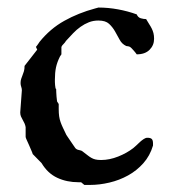

<svg xmlns="http://www.w3.org/2000/svg" viewBox="-20 -495 469 519"><path d="M191.9 -2.4Q160.6 -2.4 134.8 -14.4Q108.9 -26.4 92.3 -54.2L68.4 -78.6Q67.9 -81.1 64.9 -87.9Q62 -94.7 58.6 -102.5Q55.2 -110.4 52.2 -116.7Q49.3 -123 49.3 -125V-151.4Q48.3 -157.2 46.1 -161.9Q43.9 -166.5 41.3 -171.1Q38.6 -175.8 36.6 -180.4Q34.7 -185.1 34.7 -190.9L39.1 -251Q39.1 -255.4 37.4 -260.3Q35.6 -265.1 35.6 -270.5Q35.6 -277.3 37.4 -282.2Q39.1 -287.1 41 -292Q43 -296.9 44.7 -302.5Q46.4 -308.1 46.4 -316.9L80.6 -360.8L77.1 -368.2Q78.6 -370.1 80.6 -372.6Q82 -374.5 83.7 -377Q85.4 -379.4 86.9 -381.8Q115.7 -417.5 153.8 -438.7Q191.9 -460 237.3 -472.2L246.1 -474.6Q272.5 -474.6 299.1 -469.7Q325.7 -464.8 349.6 -456.1Q353 -447.8 360.6 -445.6Q368.2 -443.4 375 -443.4Q379.4 -435.5 383.3 -429.7Q387.2 -423.8 390.1 -418Q393.1 -412.1 394.8 -405.5Q396.5 -398.9 396.5 -390.1Q396.5 -372.6 384.3 -360.4Q372.1 -348.1 349.6 -348.1Q348.1 -350.1 345.7 -353.3Q343.3 -356.4 340.3 -359.6Q337.4 -362.8 335 -365.2Q332.5 -367.7 331.1 -368.2Q330.6 -369.1 326.2 -369.9Q321.8 -370.6 321.3 -370.6Q309.6 -376 303.5 -387.5Q297.4 -398.9 290.8 -410.4Q284.2 -421.9 274.7 -430.7Q265.1 -439.5 246.1 -439.5Q231.9 -439.5 220.2 -434.8Q208.5 -430.2 197.8 -422.6Q187 -415 177.5 -405Q168 -395 158.2 -384.3Q156.2 -380.4 151.9 -376.2Q147.5 -372.1 146 -368.2V-348.1L142.1 -342.3Q134.3 -326.7 131.3 -312.5Q128.4 -298.3 128.4 -280.3Q128.4 -277.3 128.4 -273.2Q128.4 -269 128.9 -264.9Q129.4 -260.7 129.9 -257.6Q130.4 -254.4 131.8 -254.4Q131.8 -250.5 132.1 -244.9Q132.3 -239.3 132.8 -233.9Q133.3 -228.5 133.8 -224.6Q134.3 -220.7 134.3 -220.7L138.7 -213.9V-200.2Q138.7 -189 139.9 -180.7Q141.1 -172.4 143.8 -164.8Q146.5 -157.2 150.1 -149.7Q153.8 -142.1 158.2 -132.8Q158.2 -131.8 162.1 -126.2Q166 -120.6 170.4 -114Q174.8 -107.4 178.7 -101.8Q182.6 -96.2 183.6 -94.7Q187.5 -90.3 193.8 -89.4Q200.2 -88.4 203.6 -85.4Q211.4 -79.6 216.6 -75.4Q221.7 -71.3 226.8 -68.4Q231.9 -65.4 237.8 -64Q243.7 -62.5 253.4 -62.5Q275.9 -62.5 299.3 -71.8Q322.8 -81.1 340.3 -94.7Q344.2 -97.7 348.9 -102.3Q353.5 -106.9 358.4 -111.3Q363.3 -115.7 368.4 -119.1Q373.5 -122.6 378.4 -122.6Q387.2 -122.6 390.4 -119.1Q393.6 -115.7 393.6 -107.4V-101.6Q385.3 -73.7 367.4 -53.7Q349.6 -33.7 326.2 -20.8Q302.7 -7.8 275.9 -1.5Q249 4.9 223.1 4.9H208L199.2 -2.4Z"/></svg>

Font: IM FELL English
Style: Regular
Weight: 400
Designer: Igino Marini
Foundry: Igino Marini
Version: 3.00